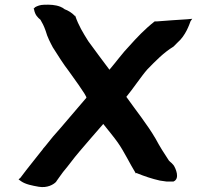

<svg xmlns="http://www.w3.org/2000/svg" viewBox="-20 -766 828 807"><path d="M121 -729 123 -727C127 -703 139 -692 150 -683C158 -669 164 -659 172 -636C179 -610 192 -586 202 -567C223 -534 246 -497 270 -466C276 -457 348 -360 343 -355C306 -313 240 -233 202 -191C186 -172 174 -155 161 -141V-140L160 -139C129 -99 97 -61 66 -19L58 -12L69 -4C88 9 115 14 143 19C178 25 205 10 216 -2L217 -4C225 -16 233 -26 245 -43C269 -71 288 -99 313 -128C337 -156 384 -211 414 -245C434 -220 461 -187 475 -167C503 -127 524 -81 551 -37L554 -39L558 -37C588 -25 617 -15 652 -7L680 -3H709C738 -15 718 -59 710 -71L702 -80C697 -84 693 -88 690 -91C670 -121 651 -151 634 -183C599 -243 552 -301 511 -359C537 -390 575 -447 599 -474C635 -511 668 -545 709 -570L710 -571L726 -587C761 -617 776 -664 781 -677L788 -687L767 -685C725 -682 683 -680 639 -676H630C589 -644 555 -608 522 -571C499 -548 465 -502 440 -473C411 -512 379 -554 351 -593C328 -630 311 -657 296 -700L294 -698V-700C281 -713 266 -722 252 -727C247 -731 241 -735 233 -738C212 -746 189 -747 165 -746C150 -746 137 -741 128 -736Z"/></svg>

Font: Hussar Pisanka
Style: BdKur
Weight: 700
Designer: Robert Jablonski
Foundry: Cannot Into Space Fonts
Version: Version 1.070